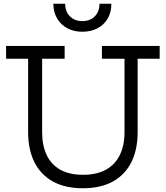

<svg xmlns="http://www.w3.org/2000/svg" viewBox="-20 -998 888 1028"><path d="M525.7 -752H834.9V-683.6H716.9V-290.2Q716.9 -197.3 683.5 -130.1Q650.1 -62.8 584.7 -26.4Q519.4 9.9 423.6 9.9Q328 9.9 262.8 -26.4Q197.5 -62.8 164.1 -130.1Q130.6 -197.3 130.6 -290.2V-683.6H12.7V-752H326.1V-683.6H205.6V-290.2Q205.6 -219.3 229.8 -168.1Q254 -116.9 302.6 -89.5Q351.2 -62.1 424.6 -62.1Q498.2 -62.1 547.5 -89.7Q596.9 -117.3 621.7 -168.4Q646.6 -219.6 646.6 -290.2V-683.6H525.7ZM576.2 -977.9Q576.6 -933.2 557.2 -899.5Q537.8 -865.8 502.8 -846.9Q467.8 -828.1 420.9 -828.1Q374.6 -828.1 339.8 -847.1Q304.9 -866.1 285.4 -899.8Q265.8 -933.6 265.5 -977.9H329Q329 -936 354.5 -910.5Q380 -885 420.9 -885Q462.2 -885 487.5 -910.5Q512.7 -936 512.7 -977.9Z"/></svg>

Font: Hepta Slab ExtraLight
Style: Regular
Weight: 200
Designer: Michael LaGattuta
Foundry: Michael LaGattuta
Version: Version 1.100